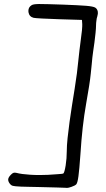

<svg xmlns="http://www.w3.org/2000/svg" viewBox="-20 -818 518 938"><path d="M168.9 95.7Q139.6 95.2 119.1 94.7Q98.1 94.2 83.5 93.8Q49.8 92.3 42 89.8Q34.2 87.4 29.3 81.1Q20 69.8 20 60.1Q20 59.1 20 58.1Q21 47.9 32.7 36.1Q40 28.3 45.9 26.4Q51.3 24.4 59.6 26.4Q85.9 33.2 126.5 35.6Q148.9 37.1 173.8 37.1Q193.8 37.1 214.8 36.1Q243.7 34.7 265.6 32.7Q287.6 31.2 289.1 29.8Q294.9 25.9 300.8 -9.8Q306.2 -44.9 306.2 -78.6Q306.2 -105.5 310.1 -143.1Q314 -180.2 319.8 -222.7Q331.1 -301.8 344.7 -384.3Q357.9 -467.3 362.3 -518.6Q364.3 -540.5 368.2 -572.3Q371.6 -604 375 -626Q378.4 -648.4 380.4 -669.9Q382.3 -691.9 381.8 -700.2Q381.8 -700.2 380.4 -720.7Q342.8 -722.2 268.1 -724.1Q222.2 -725.6 185.5 -727.5Q148.9 -729.5 144 -731Q123 -736.3 119.1 -758.3Q118.7 -761.7 118.7 -765.1Q118.7 -782.7 134.3 -792.5Q142.1 -797.9 168 -798.3Q168 -798.3 175.3 -798.3Q205.1 -798.3 288.6 -795.4Q328.1 -793.9 356 -792.5Q383.3 -791 401.9 -789.6Q436 -786.6 445.3 -780.8Q454.6 -774.9 457.5 -762.7Q458 -760.3 458 -756.3Q458 -753.4 458 -750.5Q457 -742.7 455.1 -736.8Q452.6 -731 451.2 -718.3Q449.2 -705.6 449.2 -693.8Q449.2 -681.6 446.8 -657.2Q444.3 -632.8 441.4 -610.8Q438 -588.4 435.1 -566.9Q432.1 -544.9 431.2 -536.6Q430.2 -528.3 428.2 -504.9Q425.8 -481.4 423.3 -457Q418.9 -412.6 400.4 -308.6Q381.8 -204.6 373 -65.4Q367.7 10.3 363.3 42.5Q358.9 74.7 353 82Q347.7 88.4 329.6 94.7Q314.5 100.1 306.6 100.1Q305.2 100.1 303.7 99.6Q301.3 99.1 261.7 98.1Q222.2 97.2 168.9 95.7Z"/></svg>

Font: Casuwalt
Style: Regular
Weight: 400
Designer: Walter E Stewart
Version: 0.1